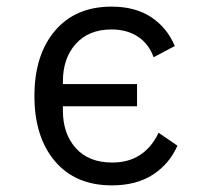

<svg xmlns="http://www.w3.org/2000/svg" viewBox="-20 -548 640 580"><path d="M84 -258Q84 -382 146 -455Q208 -528 317 -528Q389 -528 437 -496Q485 -464 508 -409L444 -375Q430 -415 397 -437Q364 -459 317 -459Q248 -459 209 -415.5Q170 -372 170 -302V-294H394V-227H170V-214Q170 -144 209 -100.5Q248 -57 319 -57Q369 -57 404 -80.5Q439 -104 459 -147L516 -108Q492 -53 442 -20.5Q392 12 318 12Q208 12 146 -61Q84 -134 84 -258Z"/></svg>

Font: iA Writer Quattro V
Style: Regular
Weight: 400
Designer: Mike Abbink, Paul van der Laan, Pieter van Rosmalen, Oliver Reichenstein
Foundry: Information Architects Inc.
Version: Version 2.000